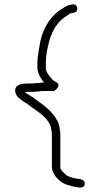

<svg xmlns="http://www.w3.org/2000/svg" viewBox="-20 -719 462 888"><path d="M142 -334C136 -333.3 131 -333 127 -333H113C98.2 -333 77.2 -331.1 67 -326C40.1 -313.3 48.4 -280.9 68 -265C85 -249.5 105.5 -241 123 -226L139 -214C148 -208.9 160.3 -199.4 168 -193L182 -181C189.3 -175.1 197.2 -163.9 203 -157C205.7 -153 216 -134.9 216 -128C217.2 -118.6 220 -109 220 -98V53C220 61 221.7 68.7 225 76C233.2 92.4 236.5 98.6 252 113C267 126.9 276.9 130.6 294 137C304.1 138.4 314.9 143.8 326 145C343.3 148.8 369.4 153.6 372 133C374.8 110.7 351.6 109.3 333 107C317.6 104.8 306 99 292 95C288.3 93.1 269.2 75.3 267 72C263.2 66.4 259 61.7 259 53V-99C259 -105.7 258.3 -112 257 -118L255 -132C254.3 -138.7 251.7 -147 247 -157C232.9 -185.1 216 -203.1 194 -222C173 -240.3 150.9 -253.5 129 -271C115.5 -279.6 106.4 -283.7 94 -293H96C102.7 -293.7 108.3 -294 113 -294H127C131.7 -294 137.3 -294.3 144 -295C154.9 -295 168.4 -298 180 -298H228C230.7 -298 234.7 -300.7 240 -306C250.7 -316.7 257.3 -329.7 240 -339C231.1 -343.5 224.2 -347.3 218 -356C208.1 -370.1 192 -383.7 192 -405V-423C192 -446 194.5 -471.9 199 -492C204 -510.2 208.1 -538.3 217 -556C232 -594.6 255.5 -626.4 289 -646C298.3 -652.8 304.7 -659 315 -659L321 -660C346.4 -663.2 341 -702.1 316 -699C293.8 -695.8 284.9 -690.7 268 -679C217.8 -650.3 181.6 -594.4 167 -530C161.5 -494.9 153 -463.8 153 -423V-405C153 -388.9 159.5 -375.9 165 -365C169.9 -353.9 177 -347.6 183 -337H180C167.7 -337 153.1 -334 142 -334Z"/></svg>

Font: Just Breathe
Style: Regular
Weight: 400
Foundry: Cannot Into Space Fonts
Version: Version 0.72